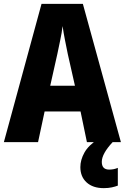

<svg xmlns="http://www.w3.org/2000/svg" viewBox="-20 -736 649 994"><path d="M368 -292H240L277 -457Q284 -492 292 -529Q300 -566 304 -601Q309 -566 316.5 -528Q324 -490 331 -456ZM430 0H606L409 -716H195L0 0H177L211 -159H397ZM507 102Q507 60 563 0L491 -18Q438 16 417 54Q396 92 396 129Q396 179 428.5 208.5Q461 238 517 238Q541 238 559 234Q577 230 590 225V133Q570 142 545 142Q507 142 507 102Z"/></svg>

Font: Noto Sans Display SemiCondensed Extra
Style: Regular
Weight: 800
Width: 4
Designer: Monotype Design Team
Foundry: Monotype Imaging Inc.
Version: Version 1.900